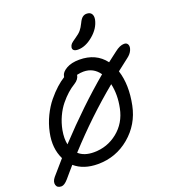

<svg xmlns="http://www.w3.org/2000/svg" viewBox="-193 -1122 1173 1322"><g transform="rotate(-20 393.5 -461.0)"><path d="M458 -777.8Q436.5 -777.8 426.8 -786.1Q417 -794.4 419.9 -809.1Q422.9 -823.2 432.4 -832.8Q441.9 -842.3 466.8 -858.9Q496.1 -878.4 510.5 -895.5Q524.9 -912.6 539.1 -941.9Q551.8 -969.2 565.2 -979.7Q578.6 -990.2 595.2 -990.2Q621.1 -990.2 631.6 -974.1Q642.1 -958 637.2 -932.1Q624.5 -871.6 568.4 -824.7Q512.2 -777.8 458 -777.8ZM27.8 67.9Q-2.9 67.9 -9.8 43.5Q-16.6 19 5.9 -8.8Q22.5 -28.3 97.2 -113.8Q55.2 -198.7 78.1 -308.1Q90.3 -368.2 116.9 -423.1Q143.6 -478 176.8 -518.3Q210 -558.6 241 -586.4Q272 -614.3 301.8 -632.8L303.2 -640.1Q308.1 -667.5 345.2 -688.7Q382.3 -710 439.9 -710Q562 -710 627.9 -623Q639.6 -632.3 663.1 -650.1Q686.5 -668 698.2 -676.8Q736.3 -707 767.1 -707Q787.6 -707 794.7 -690.7Q801.8 -674.3 791.3 -650.1Q780.8 -626 754.9 -606.9Q689.9 -557.6 669.9 -541Q705.1 -431.6 675.8 -288.1Q649.4 -158.2 549.3 -74.2Q449.2 9.8 316.9 9.8Q212.9 9.8 147.9 -45.9Q136.2 -32.7 113 -5.6Q89.8 21.5 78.1 35.2Q49.8 67.9 27.8 67.9ZM166 -293.9Q155.3 -234.9 165 -189.9Q362.8 -401.9 554.2 -562Q511.7 -623 439 -623Q417.5 -623 391.1 -617.2Q386.2 -585 352.1 -564Q323.7 -546.9 297.4 -523.4Q271 -500 244.1 -467Q217.3 -434.1 196.5 -389.4Q175.8 -344.7 166 -293.9ZM588.9 -299.8Q608.4 -394 589.8 -476.1Q390.6 -312.5 208 -112.8Q247.6 -76.2 318.8 -76.2Q417 -76.2 492.7 -137.2Q568.4 -198.2 588.9 -299.8Z"/></g></svg>

Font: Shantell Sans Normal
Style: Italic
Weight: 400
Italic angle: -11.31°
Designer: Stephen Nixon, Anya Danilova, Shantell Martin
Foundry: Arrow Type
Version: Version 1.006;[559af2be0]